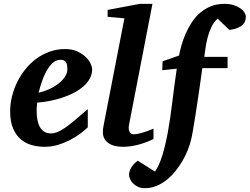

<svg xmlns="http://www.w3.org/2000/svg" viewBox="-20 -757 1308 1006"><path d="M333 -396Q333 -404.8 331.8 -413.3Q330.6 -421.9 326.9 -428.7Q323.2 -435.5 316.2 -439.7Q309.1 -443.8 297.9 -443.8Q274.4 -443.8 256.1 -427.2Q237.8 -410.6 223.6 -385Q209.5 -359.4 199.2 -328.9Q189 -298.3 182.1 -271Q208 -276.9 234.9 -288.6Q261.7 -300.3 283.4 -316.7Q305.2 -333 319.1 -353Q333 -373 333 -396ZM462.9 -395Q462.9 -368.7 450.9 -346.2Q439 -323.7 418 -305.2Q397 -286.6 368.9 -271.7Q340.8 -256.8 308.8 -246.1Q276.9 -235.4 242.4 -228.5Q208 -221.7 174.8 -219.2Q173.8 -210 172.9 -198.2Q171.9 -186.5 171.9 -178.2Q171.9 -152.3 175.8 -130.4Q179.7 -108.4 188.5 -92.3Q197.3 -76.2 211.7 -67.1Q226.1 -58.1 247.1 -58.1Q263.2 -58.1 279.8 -64.5Q296.4 -70.8 318.4 -85.7Q340.3 -100.6 369.6 -125Q398.9 -149.4 439.9 -185.1V-89.8Q425.3 -75.7 401.9 -57.9Q378.4 -40 348.6 -24.4Q318.8 -8.8 284.7 1.7Q250.5 12.2 213.9 12.2Q181.2 12.2 148.9 3.9Q116.7 -4.4 91.1 -25.4Q65.4 -46.4 49.3 -82.3Q33.2 -118.2 33.2 -173.8Q33.2 -211.9 42.7 -251Q52.2 -290 69.8 -326.2Q87.4 -362.3 112.8 -394Q138.2 -425.8 170.2 -449.2Q202.1 -472.7 240.2 -486.3Q278.3 -500 320.8 -500Q357.4 -500 384.3 -487.8Q411.1 -475.6 428.7 -458.7Q446.3 -441.9 454.6 -424.1Q462.9 -406.2 462.9 -395Z M784.2 -28.8Q747.6 -10.3 705.3 1Q663.1 12.2 624 12.2Q574.2 12.2 546.6 -8.5Q519 -29.3 519 -64Q519 -72.3 519.8 -81.3Q520.5 -90.3 522.9 -100.1L631.8 -661.1L543.9 -668.9V-705.1L712.9 -736.8H778.8L655.8 -102.1Q654.3 -93.3 654.5 -84.7Q654.8 -76.2 657.7 -69.1Q660.6 -62 666.5 -57.6Q672.4 -53.2 682.1 -53.2Q693.8 -53.2 721.2 -60.3Q748.5 -67.4 784.2 -83Z M1268.1 -669.9Q1268.1 -658.7 1264.6 -647.7Q1261.2 -636.7 1251.7 -627.4Q1242.2 -618.2 1225.3 -610.8Q1208.5 -603.5 1182.1 -600.1L1120.1 -659.2Q1099.6 -641.1 1087.2 -614.3Q1074.7 -587.4 1067.4 -558.8Q1060.1 -530.3 1056.6 -503.7Q1053.2 -477.1 1050.3 -459H1172.4V-399.9H1040Q1038.1 -385.7 1034.2 -357.7Q1030.3 -329.6 1025.1 -293.7Q1020 -257.8 1013.9 -217.8Q1007.8 -177.7 1002 -140.6Q996.1 -103.5 990.7 -72.5Q985.4 -41.5 981 -23.9Q974.6 2.4 962.9 31.5Q951.2 60.5 934.6 88.6Q918 116.7 897.2 142.1Q876.5 167.5 851.8 186.8Q827.1 206.1 798.8 217.5Q770.5 229 739.3 229Q717.8 229 702.1 221.4Q686.5 213.9 676.3 203.1Q666 192.4 661.1 180.2Q656.2 168 656.2 159.2Q656.2 139.2 668.9 119.1Q681.6 99.1 702.1 85L792 142.1Q803.7 125.5 813.5 103.3Q823.2 81.1 831.3 54.4Q839.4 27.8 846.4 -2.2Q853.5 -32.2 859.4 -64Q872.1 -133.3 882.1 -217.3Q892.1 -301.3 906.2 -397L830.1 -389.2L832 -436L918 -465.8Q922.9 -490.7 931.2 -520.3Q939.5 -549.8 952.6 -580.1Q965.8 -610.4 983.9 -638.4Q1002 -666.5 1026.9 -688.5Q1051.8 -710.4 1083.7 -723.6Q1115.7 -736.8 1156.2 -736.8Q1184.1 -736.8 1204.8 -730Q1225.6 -723.1 1239.7 -713.1Q1253.9 -703.1 1261 -691.4Q1268.1 -679.7 1268.1 -669.9Z"/></svg>

Font: Charis SIL CyrE
Style: Bold Italic
Weight: 700
Italic angle: -11°
Foundry: SIL International
Version: Version 5.000